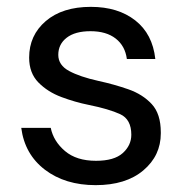

<svg xmlns="http://www.w3.org/2000/svg" viewBox="-20 -528 540 560"><path d="M259 12Q170 12 111 -33Q52 -78 42 -155H128Q136 -116 169.5 -87.5Q203 -59 260 -59Q313 -59 338 -81.5Q363 -104 363 -135Q363 -180 330.5 -195Q298 -210 239 -222Q199 -230 159 -245Q119 -260 92 -287.5Q65 -315 65 -360Q65 -425 113.5 -466.5Q162 -508 245 -508Q324 -508 374.5 -468.5Q425 -429 433 -356H350Q345 -394 317.5 -415.5Q290 -437 244 -437Q199 -437 174.5 -418Q150 -399 150 -368Q150 -338 181.5 -321Q213 -304 267 -292Q313 -282 354.5 -267.5Q396 -253 422.5 -224.5Q449 -196 449 -142Q449 -141 449 -139Q449 -74 398 -31Q347 12 259 12Z"/></svg>

Font: Firefly Display
Style: Regular
Weight: 400
Designer: Colophon Foundry, Jonny Pinhorn
Foundry: Colophon Foundry
Version: Version 1.200; ttfautohint (v1.8.3)